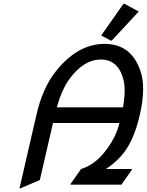

<svg xmlns="http://www.w3.org/2000/svg" viewBox="-20 -980 780 1019"><path d="M83.5 19.5 172.9 -368.7Q205.6 -510.7 272.5 -596.7Q389.6 -747.1 534.7 -747.1Q680.2 -747.1 727.5 -596.7Q739.7 -558.1 739.7 -507.8Q739.7 -446.3 721.7 -368.7Q688 -223.6 623 -152.3Q582.5 -107.9 541.5 -83H680.2L679.2 -78.1L624.5 0H354.5L355.5 -4.9L410.2 -83Q481.9 -105.5 536.6 -174.8Q595.7 -249.5 613.8 -327.1H261.2L191.4 -24.4L88.4 19.5ZM281.2 -410.2H632.8Q641.6 -460 641.6 -498.5Q641.6 -532.7 634.8 -558.6Q606.9 -664.1 515.6 -664.1Q423.8 -664.1 347.7 -559.6Q308.1 -504.4 281.2 -410.2ZM635.3 -960H640.1L716.3 -918.9L573.2 -764.6H568.4L517.1 -791.5Z"/></svg>

Font: Nova Script
Style: Regular
Weight: 400
Italic angle: -13°
Version: Version 2.001